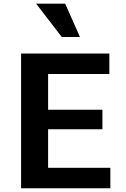

<svg xmlns="http://www.w3.org/2000/svg" viewBox="-20 -1007 672 1027"><path d="M92.8 -720.7H564.9V-611.3H237.3V-419.9H527.8V-315.4H237.3V-109.4H570.3V0H92.8ZM328.6 -987.3 407.7 -809.1H310.5L173.3 -987.3Z"/></svg>

Font: Monda
Style: Bold
Weight: 700
Designer: Vernon Adams
Foundry: Vernon Adams
Version: Version 2.100; ttfautohint (v1.8.3)